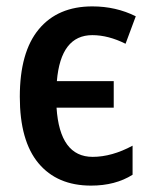

<svg xmlns="http://www.w3.org/2000/svg" viewBox="-20 -571 473 601"><path d="M42 -268Q42 -408 101.5 -479.5Q161 -551 269 -551Q343 -551 405 -520L373 -434Q319 -461 269 -461Q170 -461 158 -317H336V-234H157Q167 -80 270 -80Q330 -80 395 -115V-24Q341 10 265 10Q159 10 100.5 -60Q42 -130 42 -268Z"/></svg>

Font: Noto Sans Display Medium Narrow
Style: Regular
Weight: 500
Width: 4
Designer: Monotype Design team
Foundry: Monotype Imaging Inc.
Version: Version 1.000